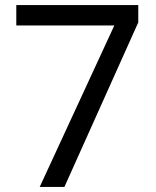

<svg xmlns="http://www.w3.org/2000/svg" viewBox="-20 -734 612 754"><path d="M136 0 429 -634H44V-714H523V-646L233 0Z"/></svg>

Font: Noto Sans Meroitic
Style: Regular
Weight: 400
Designer: Monotype Design Team
Foundry: Monotype Imaging Inc.
Version: Version 2.002; ttfautohint (v1.8.4.7-5d5b)